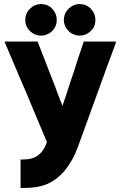

<svg xmlns="http://www.w3.org/2000/svg" viewBox="-20 -714 593 944"><path d="M182.6 -694.3Q193.4 -693.4 203.1 -691.4Q212.9 -688.5 222.7 -682.6Q230.5 -677.7 236.3 -670.9Q243.2 -664.1 248 -656.2Q258.8 -638.7 258.8 -617.2Q259.8 -595.7 249 -577.1Q244.1 -569.3 238.3 -563.5Q232.4 -556.6 224.6 -551.8Q217.8 -547.9 210.9 -544.9Q205.1 -542 197.3 -540Q195.3 -540 192.4 -540Q190.4 -539.1 187.5 -539.1Q187.5 -539.1 184.6 -539.1Q181.6 -539.1 181.6 -539.1Q179.7 -539.1 177.7 -539.1Q175.8 -539.1 173.8 -539.1Q166 -540 158.2 -543Q150.4 -544.9 143.6 -548.8Q135.7 -553.7 128.9 -559.6Q122.1 -566.4 116.2 -574.2Q104.5 -591.8 104.5 -614.3Q103.5 -635.7 114.3 -654.3Q119.1 -663.1 126 -669.9Q131.8 -675.8 139.6 -681.6Q150.4 -688.5 162.1 -691.4Q173.8 -694.3 182.6 -694.3ZM372.1 -694.3Q382.8 -693.4 392.6 -691.4Q403.3 -688.5 412.1 -682.6Q419.9 -677.7 426.8 -670.9Q432.6 -664.1 438.5 -656.2Q448.2 -638.7 449.2 -617.2Q449.2 -595.7 439.5 -577.1Q434.6 -569.3 427.7 -563.5Q421.9 -556.6 414.1 -551.8Q397.5 -541 383.8 -540Q369.1 -539.1 372.1 -539.1Q370.1 -539.1 368.2 -539.1Q366.2 -539.1 364.3 -539.1Q355.5 -540 348.6 -543Q340.8 -544.9 334 -548.8Q325.2 -553.7 318.4 -559.6Q312.5 -566.4 306.6 -574.2Q294.9 -591.8 293.9 -614.3Q293.9 -635.7 303.7 -654.3Q309.6 -663.1 315.4 -669.9Q322.3 -675.8 330.1 -681.6Q340.8 -688.5 351.6 -691.4Q363.3 -694.3 372.1 -694.3ZM287.1 -193.4Q297.9 -225.6 308.6 -256.8Q318.4 -288.1 329.1 -320.3Q337.9 -345.7 346.7 -372.1Q355.5 -398.4 363.3 -424.8Q371.1 -446.3 377.9 -467.8Q384.8 -488.3 391.6 -509.8Q393.6 -509.8 395.5 -509.8Q397.5 -509.8 399.4 -509.8Q404.3 -509.8 409.2 -509.8Q414.1 -509.8 418.9 -509.8Q429.7 -509.8 440.4 -509.8Q451.2 -509.8 461.9 -509.8Q472.7 -509.8 483.4 -509.8Q494.1 -509.8 504.9 -509.8Q515.6 -509.8 527.3 -509.8Q538.1 -509.8 549.8 -509.8Q549.8 -509.8 549.8 -508.8Q550.8 -508.8 550.8 -507.8Q549.8 -504.9 548.8 -502Q547.9 -499 546.9 -496.1Q525.4 -439.5 504.9 -382.8Q484.4 -326.2 463.9 -269.5Q449.2 -230.5 435.5 -191.4Q420.9 -152.3 407.2 -113.3Q383.8 -50.8 361.3 12.7Q338.9 75.2 295.9 127.9Q278.3 147.5 258.8 163.1Q238.3 178.7 214.8 189.5Q182.6 203.1 149.4 207Q126 210 102.5 210Q91.8 210 81.1 210Q81.1 207 81.1 205.1Q81.1 202.1 81.1 200.2Q81.1 185.5 81.1 170.9Q81.1 156.2 81.1 141.6Q81.1 132.8 81.1 123Q81.1 113.3 81.1 103.5Q81.1 95.7 81.1 86.9Q81.1 78.1 81.1 69.3Q84 70.3 85.9 70.3Q88.9 70.3 90.8 70.3Q106.4 69.3 120.1 68.4Q133.8 66.4 148.4 60.5Q159.2 56.6 168 48.8Q176.8 42 184.6 33.2Q193.4 21.5 200.2 9.8Q206.1 -2.9 210.9 -15.6Q186.5 -73.2 162.1 -130.9Q138.7 -188.5 114.3 -246.1Q97.7 -284.2 81.1 -323.2Q65.4 -361.3 48.8 -399.4Q37.1 -426.8 25.4 -454.1Q14.6 -480.5 2.9 -507.8Q3.9 -508.8 4.9 -509.8Q8.8 -509.8 16.6 -509.8Q33.2 -509.8 48.8 -509.8Q65.4 -509.8 81.1 -509.8Q91.8 -509.8 103.5 -509.8Q114.3 -509.8 125 -509.8Q134.8 -509.8 145.5 -509.8Q155.3 -509.8 165 -509.8Q166 -508.8 166 -506.8Q167 -504.9 167 -503.9Q182.6 -465.8 197.3 -426.8Q211.9 -388.7 226.6 -350.6Q236.3 -324.2 247.1 -298.8Q256.8 -272.5 266.6 -246.1Q270.5 -237.3 273.4 -228.5Q277.3 -219.7 280.3 -210.9Q282.2 -207 284.2 -202.1Q286.1 -198.2 287.1 -193.4Z"/></svg>

Font: LeFont
Style: Bold
Weight: 800
Designer: Leryon MEDIA
Version: Version 1.0